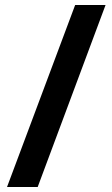

<svg xmlns="http://www.w3.org/2000/svg" viewBox="-20 -739 447 764"><path d="M400 -719 130 5H8L279 -719Z"/></svg>

Font: Noto Sans Arabic Cond
Style: Bold
Weight: 700
Width: 3
Designer: Monotype Design Team, Nadine Chahine, Nizar Qandah and Khaled Hosny
Foundry: Monotype Imaging Inc.
Version: Version 2.012; ttfautohint (v1.8.4.7-5d5b)